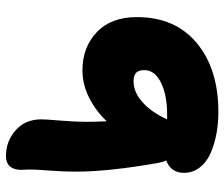

<svg xmlns="http://www.w3.org/2000/svg" viewBox="-74 -690 748 640"><g transform="rotate(-90 300.0 -370.0)"><path d="M247.1 -16.1Q210 -16.1 175.8 -22.2Q141.6 -28.3 111.1 -41.3Q80.6 -54.2 62.3 -77.4Q43.9 -100.6 43.9 -130.9Q43.9 -174.3 85 -189.9Q80.6 -198.7 77.1 -215.8Q47.9 -381.3 47.9 -490.2Q47.9 -535.2 52 -587.6Q56.2 -640.1 54.2 -664.1Q51.8 -691.4 63 -707.8Q74.2 -724.1 100.1 -724.1Q148.9 -724.1 185.5 -692.1Q222.2 -660.2 222.2 -606Q222.2 -592.8 218 -541.5Q213.9 -490.2 213.9 -457Q213.9 -430.2 215.8 -388.2Q248.5 -423.3 293.2 -446.3Q337.9 -469.2 386.2 -469.2Q461.9 -469.2 512.5 -421.6Q563 -374 563 -288.1Q563 -159.7 476.3 -87.9Q389.6 -16.1 247.1 -16.1ZM349.1 -298.8Q312.5 -298.8 279.1 -268.8Q245.6 -238.8 222.2 -187H241.2Q302.2 -187 344.2 -207.3Q386.2 -227.5 386.2 -263.2Q386.2 -281.2 377.7 -290Q369.1 -298.8 349.1 -298.8Z"/></g></svg>

Font: Shantell Sans Irregular Bouncy
Style: Regular
Weight: 800
Designer: Stephen Nixon, Anya Danilova, Shantell Martin
Foundry: Arrow Type
Version: Version 1.006;[9816181b4]